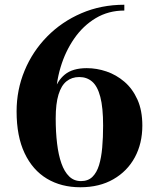

<svg xmlns="http://www.w3.org/2000/svg" viewBox="-20 -780 650 810"><path d="M319 10Q238.5 10 178 -26.2Q117.5 -62.5 83.8 -133.8Q50 -205 50 -310Q50 -401 83.8 -482.2Q117.5 -563.5 179 -626Q240.5 -688.5 323.5 -724.2Q406.5 -760 504.5 -760V-735.5Q437.5 -735.5 384 -703.5Q330.5 -671.5 293 -617.2Q255.5 -563 235.5 -496Q215.5 -429 215.5 -359L215 -280.5Q215 -223 220.8 -174.8Q226.5 -126.5 239 -91Q251.5 -55.5 271.8 -35.8Q292 -16 321.5 -16Q351.5 -16 369.8 -33.8Q388 -51.5 397.8 -83.2Q407.5 -115 411.2 -157.5Q415 -200 415 -250Q415 -326.5 403.2 -371.2Q391.5 -416 369 -435.5Q346.5 -455 314.5 -455Q283 -455 260.8 -437.2Q238.5 -419.5 226.8 -381Q215 -342.5 215 -280.5H194Q194 -342.5 207.2 -390.5Q220.5 -438.5 253.5 -465.5Q286.5 -492.5 346 -492.5Q388 -492.5 429.2 -478.5Q470.5 -464.5 504.8 -435.2Q539 -406 559.8 -360Q580.5 -314 580.5 -250Q580.5 -175 548.8 -116.2Q517 -57.5 458.2 -23.8Q399.5 10 319 10Z"/></svg>

Font: Bodoni Moda SC 9pt
Style: Bold
Weight: 700
Designer: Owen Earl
Foundry: indestructible type
Version: Version 2.005